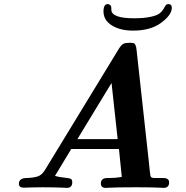

<svg xmlns="http://www.w3.org/2000/svg" viewBox="-20 -913 905 933"><path d="M71.8 -20Q71.8 -35.2 82.3 -41.5Q92.8 -47.9 106.4 -47.9Q120.1 -47.9 140.1 -50.5Q160.2 -53.2 172.9 -60.1Q187 -67.9 200.2 -89.8L558.1 -676.8Q569.3 -694.8 579.1 -700Q588.9 -705.1 609.9 -705.1Q622.1 -705.1 628.4 -703.6Q634.8 -702.1 637.9 -694.6Q641.1 -687 641.6 -684.6Q642.1 -682.1 644 -667L704.1 -119.1Q705.1 -106.9 707 -89.8Q710 -59.1 712.9 -54Q715.8 -48.8 730 -47.9Q733.9 -47.9 735.8 -47.9H772.9Q801.8 -47.9 801.8 -26.9Q801.8 0 774.9 0Q772 0 756.6 -1Q741.2 -2 714.1 -2.4Q687 -2.9 655.8 -2.9H626Q590.8 -2.9 561.5 -2.4Q532.2 -2 515.1 -1Q498 0 494.1 0Q470.2 0 470.2 -21Q470.2 -47.9 501 -47.9H508.8Q542 -47.9 571.8 -53.2L558.1 -189H326.2L247.1 -58.1Q267.1 -52.2 291 -50Q314.9 -47.9 323 -44.4Q331.1 -41 331.1 -26.9Q331.1 0 304.2 0Q301.3 0 286.1 -1Q271 -2 244.4 -2.4Q217.8 -2.9 188 -2.9Q164.1 -2.9 143.1 -2.4Q122.1 -2 110.1 -1.5Q98.1 -1 96.2 -1Q71.8 -1 71.8 -20ZM356 -236.8H551.8L522 -509.8ZM482.9 -857.9Q482.9 -893.1 503.9 -893.1Q509.8 -893.1 515.4 -888.4Q521 -883.8 521 -873V-866.2Q521 -824.2 631.8 -824.2Q679.7 -824.2 711.4 -831.1Q743.2 -837.9 755.6 -847.9Q768.1 -857.9 773.9 -868.4Q779.8 -878.9 784.4 -886Q789.1 -893.1 797.9 -893.1Q814.9 -893.1 814.9 -875Q814.9 -840.8 763.4 -802.5Q711.9 -764.2 627 -764.2Q564 -764.2 523.4 -789.6Q482.9 -814.9 482.9 -857.9Z"/></svg>

Font: CMU Serif
Style: BoldItalic
Weight: 700
Italic angle: -14.04°
Version: Version 0.7.0